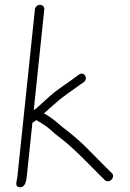

<svg xmlns="http://www.w3.org/2000/svg" viewBox="-20 -729 541 799"><path d="M125.3 -690 52.4 6C50.4 24.9 39.3 47.3 60.8 50C83.4 52.9 89.1 27.8 91.4 6L114.8 -218C119.8 -220.7 125.2 -224.3 131 -229H132C153.8 -215.8 174.2 -204.1 193.5 -186C214.1 -166.1 233.2 -154.7 256.2 -135C304.1 -93.7 346.4 -49.7 390.5 -5L416.8 21C429 32.1 448.7 21.6 450.5 5C451 -0.3 449.5 -4.7 445.8 -8L419.6 -34C396.4 -57.5 368.8 -85 346.3 -108C318.1 -137.2 282.3 -167.8 249.2 -193C232 -205.4 211.2 -226.2 194.8 -237C184.3 -243.5 174.2 -252.3 162.9 -257C178 -270.7 196.5 -287.5 211.4 -300C243.5 -329 282.1 -353.5 316.7 -379L328.6 -387C349.1 -402.8 329.6 -434.7 307.8 -418L297 -410C289.1 -404.7 280.8 -398.7 272.1 -392C243.5 -371.6 213.1 -352.2 186.4 -328L132.2 -279C128.6 -276.3 125.7 -274 123.5 -272H120.5L164.3 -690C165.4 -700.6 156.9 -709 146.3 -709C135.7 -709 126.4 -700.6 125.3 -690Z"/></svg>

Font: Just Breathe
Style: Obl2
Weight: 400
Foundry: Cannot Into Space Fonts
Version: Version 0.72